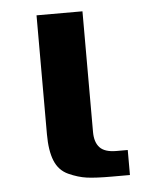

<svg xmlns="http://www.w3.org/2000/svg" viewBox="-42 -522 429 558"><g transform="rotate(-5 172.5 -243.0)"><path d="M219 -134Q219 -104 233.5 -88.5Q248 -73 282 -73H315V0H262Q215 0 189.5 -3.5Q164 -7 136.5 -19.5Q109 -32 97 -61.5Q85 -91 85 -139V-486H219Z"/></g></svg>

Font: Aneo
Style: Regular
Weight: 400
Designer: Anastasios Pappas
Foundry: Anastasios Pappas
Version: Version 1.000